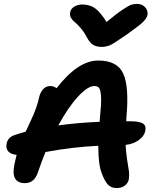

<svg xmlns="http://www.w3.org/2000/svg" viewBox="-20 -954 793 971"><path d="M673.8 -934.1Q698.2 -934.1 713.4 -918.2Q728.5 -902.3 726.1 -879.9Q723.6 -863.8 705.1 -844.7Q686.5 -825.7 623 -780.8Q612.3 -773.4 593 -760.5Q573.7 -747.6 567.4 -743.4Q561 -739.3 548.8 -731.9Q536.6 -724.6 530 -722.7Q523.4 -720.7 514.2 -718.8Q504.9 -716.8 495.1 -716.8Q466.8 -716.8 449.7 -728Q432.6 -739.3 418.9 -766.1Q404.8 -793 386.5 -813.7Q368.2 -834.5 356.7 -843.5Q345.2 -852.5 338.6 -864.5Q332 -876.5 335 -892.1Q337.9 -909.7 355.5 -920.4Q373 -931.2 396 -931.2Q433.6 -931.2 460.2 -912.6Q486.8 -894 519 -842.8Q569.8 -885.3 601.3 -906Q632.8 -926.8 645 -930.4Q657.2 -934.1 673.8 -934.1ZM569.8 -2.9Q543 -2.9 526.1 -20Q509.3 -37.1 494.1 -79.1Q477.1 -121.6 477.1 -216.8Q344.2 -210.4 210 -185.1Q192.9 -144.5 170.9 -80.1Q152.8 -27.8 106 -27.8Q32.7 -27.8 53.2 -124Q56.6 -141.6 64 -170.9Q34.2 -173.8 21.5 -188.7Q8.8 -203.6 13.2 -226.1Q19 -260.7 57.1 -272Q83 -280.8 109.9 -288.1Q113.3 -295.9 128.9 -329.1Q144.5 -362.3 149.9 -375Q155.3 -387.7 163.6 -411.1Q171.9 -434.6 175.8 -453.1Q181.6 -484.4 197 -501.7Q212.4 -519 234.9 -519Q251.5 -519 266.1 -507.8Q374 -647.9 477.1 -647.9Q572.8 -647.9 603.3 -581.8Q633.8 -515.6 619.1 -356.9Q619.1 -354 618.7 -348.6Q618.2 -343.3 618.2 -340.8H634.8Q685.1 -340.8 702.6 -329.6Q720.2 -318.4 714.8 -292Q709.5 -265.6 682.1 -245.6Q654.8 -225.6 615.2 -221.2Q617.2 -183.1 623.5 -142.3Q629.9 -101.6 632.1 -87.9Q634.3 -74.2 631.8 -48.8Q627.9 -27.8 611.3 -15.4Q594.7 -2.9 569.8 -2.9ZM457 -519Q423.8 -519 374.3 -465.1Q324.7 -411.1 274.9 -319.8Q379.4 -334 483.9 -337.9Q484.4 -341.8 484.9 -350.3Q485.4 -358.9 485.8 -362.8Q492.7 -426.3 491.2 -460.9Q489.7 -495.6 482.4 -507.3Q475.1 -519 457 -519Z"/></svg>

Font: Shantell Sans Irregular
Style: Italic
Weight: 600
Italic angle: -11.31°
Designer: Stephen Nixon, Anya Danilova, Shantell Martin
Foundry: Arrow Type
Version: Version 1.006;[9816181b4]